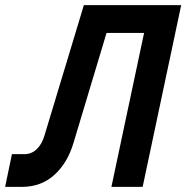

<svg xmlns="http://www.w3.org/2000/svg" viewBox="-45 -730 728 750"><path d="M-25 0 1.6 -127.8H49.4Q78.2 -127.8 98.4 -147.2Q118.6 -166.6 128.6 -200.2L282.6 -710H662.8L512.2 0H390.2L517.8 -601.4H371.2L242.4 -172.8Q219.2 -93.8 167.4 -46.9Q115.6 0 40.6 0Z"/></svg>

Font: Geist Mono
Style: Italic
Weight: 400
Italic angle: -12°
Monospace: yes
Designer: Basement.studio, Andrés Briganti, Mateo Zaragoza
Foundry: Basement.studio, Vercel, Andrés Briganti, Guido Ferreyra, Mateo Zaragoza
Version: Version 1.500